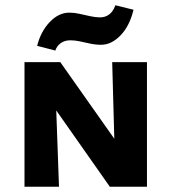

<svg xmlns="http://www.w3.org/2000/svg" viewBox="-20 -709 650 729"><path d="M73 0V-473H187L204 0ZM455 0H397L128 -383V-473H209L448 -134ZM538 -473V0H419L406 -473ZM190 -517 121 -535Q135 -590 169 -625.5Q203 -661 243 -661Q262 -661 282 -656.5Q302 -652 322.5 -647.5Q343 -643 360 -643Q380 -643 395 -654.5Q410 -666 418 -689L487 -672Q472 -610 437.5 -574.5Q403 -539 364 -539Q342 -539 322 -543.5Q302 -548 283 -552Q264 -556 247 -556Q226 -556 211 -545.5Q196 -535 190 -517Z"/></svg>

Font: Ysabeau SC ExtraBold
Style: Regular
Weight: 800
Designer: Christian Thalmann (Catharsis Fonts)
Version: Version 2.001;gftools[0.9.30]; featfreeze: smcp